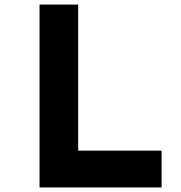

<svg xmlns="http://www.w3.org/2000/svg" viewBox="-20 -820 790 840"><path d="M153 0V-800H322V-161H687V0Z"/></svg>

Font: Martian Mono SemiExpanded SemiExpanded
Style: Bold
Weight: 700
Width: 6
Monospace: yes
Version: Version 1.000